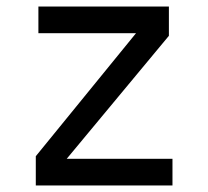

<svg xmlns="http://www.w3.org/2000/svg" viewBox="-20 -570 640 590"><path d="M90 0V-90L398 -468H98V-550H499V-460L185 -82H510V0Z"/></svg>

Font: Atlassian Mono
Style: Regular
Weight: 400
Monospace: yes
Designer: Philipp Nurullin, Konstantin Bulenkov
Foundry: Modifications by Atlassian Pty Ltd, manufactured by JetBrains
Version: Version 2.304